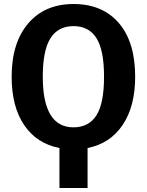

<svg xmlns="http://www.w3.org/2000/svg" viewBox="-20 -728 731 956"><path d="M653 -346Q653 -198 590.5 -105.5Q528 -13 416 9V208H276V9Q163 -13 100.5 -105Q38 -197 38 -346Q38 -515 120.5 -611.5Q203 -708 346 -708Q490 -708 571.5 -613.5Q653 -519 653 -346ZM346 -94Q422 -94 460 -153.5Q498 -213 498 -346Q498 -479 460 -538.5Q422 -598 346 -598Q270 -598 231.5 -538Q193 -478 193 -346Q193 -94 346 -94Z"/></svg>

Font: Fira Sans SemiBold
Style: Regular
Weight: 600
Designer: bBox Type GmbH & Carrois Corporate GbR & Edenspiekermann AG
Foundry: bBox Type GmbH & Carrois Corporate GbR & Edenspiekermann AG
Version: Version 4.301;PS 004.301;hotconv 1.0.88;makeotf.lib2.5.64775